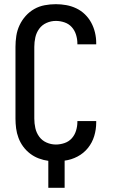

<svg xmlns="http://www.w3.org/2000/svg" viewBox="-20 -763 540 918"><path d="M211 135V6Q188 3 165.5 -5.5Q143 -14 124 -28.5Q105 -43 91 -62Q77 -81 68.5 -103.5Q60 -126 57 -149.5Q54 -173 54 -196V-539Q54 -565 58 -591.5Q62 -618 73.5 -642.5Q85 -667 103 -687Q121 -707 144 -720Q167 -733 193.5 -738Q220 -743 247 -743Q272 -743 297 -738.5Q322 -734 345 -723Q368 -712 386 -694.5Q404 -677 416 -655Q428 -633 434 -608Q440 -583 440 -558V-551H350V-555Q350 -576 343.5 -597Q337 -618 323 -633.5Q309 -649 288.5 -656Q268 -663 247 -663Q224 -663 202.5 -653.5Q181 -644 167.5 -625.5Q154 -607 149 -584.5Q144 -562 144 -539V-196Q144 -173 149 -150.5Q154 -128 167.5 -109.5Q181 -91 202.5 -81.5Q224 -72 247 -72Q268 -72 288.5 -79Q309 -86 323 -101.5Q337 -117 343.5 -138Q350 -159 350 -180V-184H440V-177Q440 -144 430.5 -112.5Q421 -81 400.5 -55.5Q380 -30 350.5 -14.5Q321 1 289 5V135Z"/></svg>

Font: Iosevka Term Curly Medium
Style: Regular
Weight: 500
Designer: Belleve Invis
Foundry: Belleve Invis
Version: Version 32.3.0